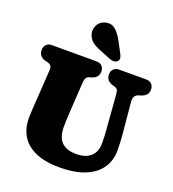

<svg xmlns="http://www.w3.org/2000/svg" viewBox="-169 -1082 1099 1223"><g transform="rotate(20 381.0 -470.0)"><path d="M574 -313 556 -545Q554.5 -565.5 548.8 -575Q543 -584.5 531 -588L515.5 -592.5Q469 -606 469 -649Q469 -672 482.8 -686Q496.5 -700 521.5 -700H702Q727 -700 740.5 -686Q754 -672 754 -649Q754 -626.5 741.8 -613.2Q729.5 -600 707.5 -593L692 -588Q657.5 -577 661 -535.5L681.5 -314Q686 -263 686 -211Q686 -146 652.5 -94.8Q619 -43.5 549.5 -14Q480 15.5 372.5 15.5Q233 15.5 158.8 -44.5Q84.5 -104.5 84.5 -216Q84.5 -235.5 86.8 -269.8Q89 -304 91 -333.5L104.5 -544Q105.5 -563.5 99.2 -573.2Q93 -583 75 -588L59.5 -592Q13 -604.5 13 -649Q13 -672 26.5 -686Q40 -700 65 -700H365.5Q390.5 -700 404 -686Q417.5 -672 417.5 -649Q417.5 -606.5 371.5 -593L354.5 -588Q331.5 -581 329.5 -545L316 -324Q313 -270.5 313 -237.5Q313 -166 347 -133.5Q381 -101 444.5 -101Q510.5 -101 544.2 -132.8Q578 -164.5 578 -219Q578 -251 576.8 -271.8Q575.5 -292.5 574 -313ZM451 -874 490 -801Q497.5 -787 500.5 -774.2Q503.5 -761.5 495 -750.5Q487 -740.5 472.5 -738.8Q458 -737 444 -742.5L367.5 -773Q326 -789 305.5 -807.2Q285 -825.5 277 -854.5Q269.5 -884.5 284.5 -913.2Q299.5 -942 333.5 -951.5Q373.5 -961.5 401 -938.5Q428.5 -915.5 451 -874Z"/></g></svg>

Font: Fraunces 72pt SuperSoft Black
Style: Regular
Weight: 900
Version: Version 1.000;[0bf87f6ff]